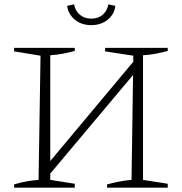

<svg xmlns="http://www.w3.org/2000/svg" viewBox="-20 -866 842 886"><path d="M45 0V-15Q74 -24 102.5 -29Q131 -34 158 -36L167 -609L45 -629V-645H325V-631Q300 -624 271.5 -618.5Q243 -613 212 -611V-123L595 -581V-609L465 -629V-645H754V-631Q729 -624 700.5 -618.5Q672 -613 640 -611V-36L754 -18V0H474V-15Q504 -23 532 -28.5Q560 -34 587 -36L594 -520L212 -65V-36L325 -18V0ZM401 -750Q355 -750 324.5 -776Q294 -802 290 -839L322 -846Q327 -816 348.5 -798Q370 -780 401 -780Q433 -780 454 -798Q475 -816 480 -846L512 -839Q509 -802 478 -776Q447 -750 401 -750Z"/></svg>

Font: Piazzolla ExtraLight
Style: Regular
Weight: 200
Designer: Juan Pablo del Peral
Foundry: Huerta Tipografica
Version: Version 1.330